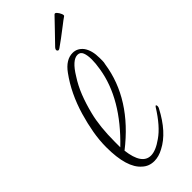

<svg xmlns="http://www.w3.org/2000/svg" viewBox="-199 -612 640 640"><g transform="rotate(-45 121.0 -292.5)"><path d="M105 -1Q80 -1 63 -17Q24 -50 24 -147Q24 -180 30 -214Q36 -248 46 -282Q68 -357 109 -413Q135 -449 167 -449Q189 -449 204 -430Q219 -409 219 -373V-360Q219 -356 218.5 -352.5Q218 -349 217 -345Q196 -203 59 -96Q68 -22 110 -22Q133 -22 165 -45Q200 -69 235 -125Q238 -129 239 -129Q242 -129 242 -122Q242 -119 240 -115Q201 -40 148 -13Q126 -1 105 -1ZM57 -114Q174 -226 193 -346Q195 -358 196 -368.5Q197 -379 197 -388Q197 -408 192 -420.5Q187 -433 174 -433Q149 -433 120 -385Q103 -359 91 -328.5Q79 -298 70 -262Q57 -211 57 -139ZM147 -491Q141 -487 138 -489Q135 -491 135 -494Q135 -499 139 -503Q157 -521 179.5 -545Q202 -569 215 -582Q219 -586 224.5 -580Q230 -574 233.5 -565.5Q237 -557 233 -555Q224 -549 207.5 -536Q191 -523 174 -510.5Q157 -498 147 -491Z"/></g></svg>

Font: Puppies Play
Style: Regular
Weight: 400
Designer: Robert E. Leuschke
Foundry: Robert E. Leuschke
Version: Version 1.010; ttfautohint (v1.8.3)